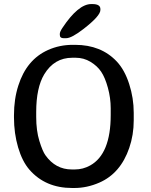

<svg xmlns="http://www.w3.org/2000/svg" viewBox="-20 -916 744 945"><path d="M158.2 -364.7V-340.3Q158.2 -272.9 173.8 -222.2Q189.5 -171.4 203.6 -151.9Q253.4 -82 333 -82H349.1Q388.2 -82 423.8 -101.6Q524.9 -157.7 524.9 -350.1V-382.8Q524.9 -433.6 511 -484.1Q497.1 -534.7 477.8 -563.2Q458.5 -591.8 425.3 -611.8Q392.1 -631.8 352.1 -631.8H335.9Q247.1 -631.8 197.8 -550.3Q158.2 -484.4 158.2 -364.7ZM305.7 -728H292.5Q274.4 -728 274.4 -744.6V-749.5Q274.4 -759.8 287.6 -779.3Q365.2 -896 429.2 -896H434.6Q474.1 -896 474.1 -871.6V-866.7Q474.1 -837.9 391.6 -773.9Q332.5 -728 305.7 -728ZM638.2 -360.8V-326.7Q638.2 -325.2 638.2 -323.7Q638.2 -252 616.2 -188Q573.2 -62.5 468.8 -17.1Q408.2 9.3 346.2 9.3H335Q203.6 9.3 125 -80.6Q89.4 -121.6 69.1 -190.7Q48.8 -259.8 48.8 -337.9V-349.1Q48.8 -428.7 70.3 -495.1Q110.8 -622.6 216.3 -669.9Q272.9 -695.3 337.9 -695.3H349.6Q477.5 -695.3 554.7 -613.3Q593.3 -572.3 615.7 -502.9Q638.2 -433.6 638.2 -360.8Z"/></svg>

Font: Averia Libre
Style: Regular
Weight: 400
Version: Version 1.002